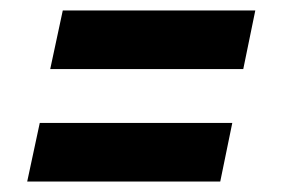

<svg xmlns="http://www.w3.org/2000/svg" viewBox="-20 -448 555 367"><path d="M468 -428 445 -316H76L100 -428ZM424 -213 401 -101H32L56 -213Z"/></svg>

Font: Lobster 1.4
Style: Regular
Weight: 400
Designer: Pablo Impallari
Foundry: Pablo Impallari. www.impallari.com
Version: Version 1.4